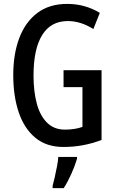

<svg xmlns="http://www.w3.org/2000/svg" viewBox="-20 -744 594 985"><path d="M306 -384H501V-26Q407 10 306 10Q218 10 161 -37.5Q104 -85 76 -168Q48 -251 48 -359Q48 -467 79 -549Q110 -631 171.5 -677.5Q233 -724 325 -724Q372 -724 414 -712Q456 -700 492 -678L459 -595Q394 -636 328 -636Q241 -636 196.5 -564.5Q152 -493 152 -356Q152 -276 168.5 -213.5Q185 -151 221 -115Q257 -79 313 -79Q364 -79 403 -93V-297H306ZM375 71Q364 108 345.5 149Q327 190 307 221H250V209Q255 192 261 164.5Q267 137 272.5 109Q278 81 279 61H375Z"/></svg>

Font: Noto Sans Lao Looped ExtraCondensed Medium
Style: Regular
Weight: 500
Width: 2
Designer: Mark Frömberg, Ben Mitchell
Foundry: The Fontpad Ltd
Version: Version 1.002; ttfautohint (v1.8.4.7-5d5b)